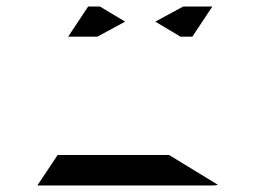

<svg xmlns="http://www.w3.org/2000/svg" viewBox="-20 -566 856 586"><path d="M539 -546H628L567 -454H531L454 -500ZM277 -454H234H188L249 -546H285L362 -500ZM496 -93 645 -2Q637 0 632 0H96H94L156 -93H159H190H326H418Z"/></svg>

Font: DSEG14 Modern Mini
Style: Italic
Weight: 400
Italic angle: -5°
Designer: Keshikan(Twitter:@keshinomi_88pro)
Version: Version 0.46